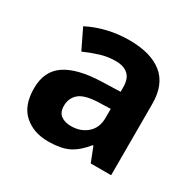

<svg xmlns="http://www.w3.org/2000/svg" viewBox="-129 -697 861 848"><g transform="rotate(30 302.0 -273.5)"><path d="M302 -557Q412 -557 470.5 -509.5Q529 -462 529 -364V0H425L396 -74H392Q357 -30 318 -10Q279 10 211 10Q138 10 90 -32.5Q42 -75 42 -163Q42 -250 103 -291.5Q164 -333 286 -337L381 -340V-364Q381 -407 358.5 -427Q336 -447 296 -447Q256 -447 218 -435.5Q180 -424 142 -407L93 -508Q137 -531 190.5 -544Q244 -557 302 -557ZM323 -251Q251 -249 223 -225Q195 -201 195 -162Q195 -128 215 -113.5Q235 -99 267 -99Q315 -99 348 -127.5Q381 -156 381 -208V-253Z"/></g></svg>

Font: Noto Sans NKo Unjoined
Style: Bold
Weight: 700
Designer: Monotype Design Team
Foundry: Monotype Imaging Inc.
Version: Version 2.004